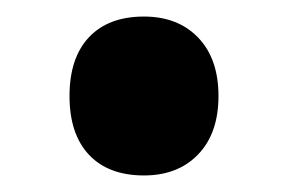

<svg xmlns="http://www.w3.org/2000/svg" viewBox="-20 -445 348 232"><path d="M154 -233Q111 -233 87.5 -258Q64 -283 64 -329Q64 -375 87.5 -400Q111 -425 154 -425Q195 -425 219.5 -399.5Q244 -374 244 -329Q244 -284 219.5 -258.5Q195 -233 154 -233Z"/></svg>

Font: Noto Sans Hanifi Rohingya
Style: Regular
Weight: 400
Designer: Monotype Design Team and DaltonMaag
Foundry: Google LLC
Version: Version 2.101